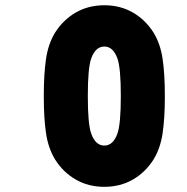

<svg xmlns="http://www.w3.org/2000/svg" viewBox="-20 -697 707 727"><path d="M561.8 -572.9Q587.2 -531.2 595.7 -474.3Q604.2 -417.3 604.2 -333.3Q604.2 -249.3 595.7 -192.4Q587.2 -135.4 561.8 -93.8Q531.2 -44.9 483.4 -17.3Q435.5 10.4 375 10.4Q314.5 10.4 266.6 -17.3Q218.8 -44.9 188.2 -93.8Q162.8 -135.4 154.3 -192.4Q145.8 -249.3 145.8 -333.3Q145.8 -417.3 154.3 -474.3Q162.8 -531.2 188.2 -572.9Q218.8 -621.7 266.6 -649.4Q314.5 -677.1 375 -677.1Q435.5 -677.1 483.4 -649.4Q531.2 -621.7 561.8 -572.9ZM325.5 -475.9Q312.5 -440.1 312.5 -333.3Q312.5 -226.6 325.5 -190.8Q341.8 -145.8 375 -145.8Q408.2 -145.8 424.5 -190.8Q437.5 -226.6 437.5 -333.3Q437.5 -440.1 424.5 -475.9Q408.2 -520.8 375 -520.8Q341.8 -520.8 325.5 -475.9Z"/></svg>

Font: Monoid
Style: Bold
Weight: 700
Width: 4
Designer: Andreas Larsen (@larsenwork)
Version: Version 0.61